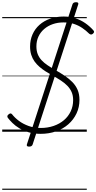

<svg xmlns="http://www.w3.org/2000/svg" viewBox="-20 -1187 868 1730"><path d="M346 19Q287 19 239 5Q191 -9 154 -31.5Q117 -54 91.5 -79.5Q66 -105 50 -126Q45 -135 46.5 -142Q48 -149 58 -157Q69 -166 76 -165Q83 -164 89 -157Q114 -125 151 -97.5Q188 -70 237.5 -52Q287 -34 347 -34Q410 -34 463.5 -52.5Q517 -71 556 -104Q595 -137 617 -183.5Q639 -230 639 -285Q639 -326 625.5 -357Q612 -388 587.5 -413.5Q563 -439 528.5 -461.5Q494 -484 451 -508Q420 -525 390.5 -544Q361 -563 335.5 -585Q310 -607 291 -633.5Q272 -660 261.5 -693Q251 -726 251 -768Q251 -827 273 -877Q295 -927 335.5 -963Q376 -999 431.5 -1018.5Q487 -1038 554 -1038Q612 -1038 660.5 -1022Q709 -1006 749 -978Q789 -950 821 -914Q829 -905 827.5 -898Q826 -891 817 -883Q809 -876 801 -876Q793 -876 784 -883Q755 -912 721 -935Q687 -958 646 -971.5Q605 -985 552 -985Q500 -985 455.5 -969.5Q411 -954 378 -925.5Q345 -897 326.5 -857.5Q308 -818 308 -769Q308 -729 320 -699Q332 -669 354.5 -644.5Q377 -620 410 -598Q443 -576 484 -553Q526 -529 564 -503.5Q602 -478 632 -447.5Q662 -417 679 -378Q696 -339 696 -287Q696 -221 669.5 -165Q643 -109 596 -67.5Q549 -26 485 -3.5Q421 19 346 19ZM242 134Q217 134 222 115L633 -1148Q639 -1167 665 -1167Q691 -1167 685 -1148L274 115Q268 134 242 134ZM0 513H762V523H0ZM0 -20H762V0H0ZM0 -505H762V-500H0ZM0 -1033H762V-1023H0Z"/></svg>

Font: Playwrite IN Guides
Style: Regular
Weight: 400
Designer: Veronika Burian, José Scaglione
Foundry: TypeTogether
Version: Version 1.003